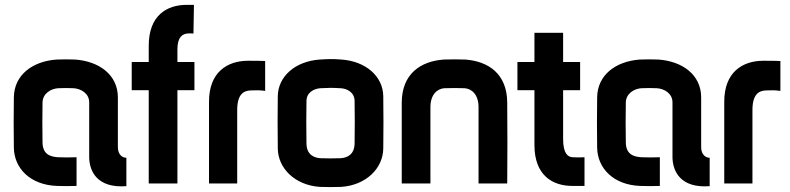

<svg xmlns="http://www.w3.org/2000/svg" viewBox="-20 -755 3250 790"><path d="M295 10V-108C272 -107 241 -107 219 -108C184 -110 156 -122 155 -168C154 -200 154 -303 155 -334C156 -370 189 -390 219 -392C234 -393 269 -393 283 -392C314 -390 347 -370 347 -334V-107C348 -50 380 20 500 11V-106C485 -105 465 -118 465 -149V-354C465 -448 387 -503 289 -510C275 -511 228 -511 213 -510C114 -503 38 -447 37 -354C36 -288 36 -214 37 -148C38 -62 105 6 214 10C241 11 268 11 295 10Z M748 -735C667 -735 592 -692 592 -567V-500H522V-384H592V0H710V-384H780V-500H710V-552C710 -604 732 -615 750 -617C758 -618 768 -618 776 -617L778 -735Z M1001 -505C915 -505 840 -458 840 -337V0H956V-302C956 -367 982 -382 1012 -383C1036 -384 1049 -384 1071 -381V-504C1052 -505 1025 -505 1001 -505Z M1381 -392C1408 -391 1439 -375 1439 -339C1440 -259 1440 -244 1439 -164C1438 -118 1408 -106 1382 -104C1364 -103 1316 -103 1298 -104C1272 -106 1242 -118 1241 -164C1240 -240 1240 -263 1241 -339C1241 -375 1272 -390 1298 -392C1337 -394 1344 -394 1381 -392ZM1123 -144C1124 -62 1194 7 1296 14C1314 15 1366 15 1384 14C1486 7 1556 -62 1557 -144C1558 -224 1558 -279 1557 -359C1556 -441 1485 -503 1385 -510C1346 -513 1331 -512 1296 -510C1195 -503 1124 -441 1123 -359C1122 -283 1122 -230 1123 -144Z M1949 0H2067C2068 -83 2068 -251 2067 -334C2066 -451 1990 -503 1894 -510C1880 -511 1821 -511 1806 -510C1710 -503 1634 -451 1633 -334V0H1751V-314C1751 -367 1780 -390 1808 -392C1823 -393 1878 -393 1892 -392C1920 -390 1949 -367 1949 -314Z M2335 10H2385V-108C2369 -107 2355 -107 2336 -108C2318 -109 2297 -121 2297 -183V-384H2367V-500H2297V-620H2179V-500H2109V-384H2179V-158C2179 -33 2254 10 2335 10Z M2695 10V-108C2672 -107 2641 -107 2619 -108C2584 -110 2556 -122 2555 -168C2554 -200 2554 -303 2555 -334C2556 -370 2589 -390 2619 -392C2634 -393 2669 -393 2683 -392C2714 -390 2747 -370 2747 -334V-107C2748 -50 2780 20 2900 11V-106C2885 -105 2865 -118 2865 -149V-354C2865 -448 2787 -503 2689 -510C2675 -511 2628 -511 2613 -510C2514 -503 2438 -447 2437 -354C2436 -288 2436 -214 2437 -148C2438 -62 2505 6 2614 10C2641 11 2668 11 2695 10Z M3121 -505C3035 -505 2960 -458 2960 -337V0H3076V-302C3076 -367 3102 -382 3132 -383C3156 -384 3169 -384 3191 -381V-504C3172 -505 3145 -505 3121 -505Z"/></svg>

Font: Fervojo
Style: Bold
Weight: 700
Designer: kohakuno
Version: ver.1.0